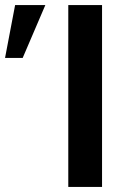

<svg xmlns="http://www.w3.org/2000/svg" viewBox="-198 -742 488 762"><path d="M73 0H207V-722H73ZM-18 -722H-138L-178 -512H-108Z"/></svg>

Font: Perun SemiBold
Style: Regular
Weight: 600
Foundry: Copyright (c) Stefan Peev, Context Ltd, 2016
Version: Version 1.089